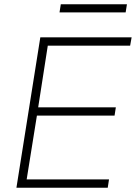

<svg xmlns="http://www.w3.org/2000/svg" viewBox="-20 -880 637 900"><path d="M57 0 169 -705H597L590 -666H204L159 -377H523L517 -338H153L105 -39H491L485 0ZM259 -822 265 -860H575L569 -822Z"/></svg>

Font: Mulish ExtraLight ExtraLight
Style: Italic
Weight: 250
Italic angle: -9°
Version: Version 3.603